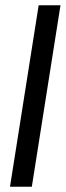

<svg xmlns="http://www.w3.org/2000/svg" viewBox="-20 -640 250 730"><path d="M18 70H101L210 -620H127Z"/></svg>

Font: Charger Pro
Style: BdNarObl
Weight: 700
Designer: Jasper
Foundry: Cannot Into Space Fonts
Version: Version 1.09